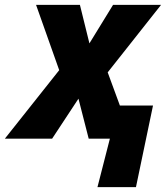

<svg xmlns="http://www.w3.org/2000/svg" viewBox="-72 -569 687 788"><path d="M328 199 379 0H292L250 -164L142 0H-52L171 -281L76 -549H256L295 -391L392 -549H589L370 -272L420 -136H556L486 199Z"/></svg>

Font: Noto Sans Disp ExtBd
Style: Italic
Weight: 800
Italic angle: -12°
Designer: Monotype Design Team
Foundry: Monotype Imaging Inc.
Version: Version 2.000;GOOG;noto-source:20170915:90ef993387c0